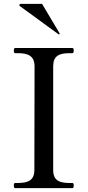

<svg xmlns="http://www.w3.org/2000/svg" viewBox="-20 -980 456 1000"><path d="M84 -948C81 -950 81 -951 81 -953C81 -957 84 -960 88 -960H199L290 -807C291 -805 291 -805 291 -804C291 -803 289 -801 287 -801C286 -801 286 -801 284 -802ZM356 0C362 0 364 -5 364 -14C364 -22 363 -27 356 -27H342C289 -27 257 -40 257 -95V-634C257 -688 286 -703 342 -703H356C362 -703 364 -708 364 -716C364 -725 363 -730 356 -730H59C54 -730 52 -725 52 -716C52 -708 54 -703 59 -703H74C126 -703 160 -689 160 -634L159 -95C159 -42 128 -27 74 -27H59C54 -27 52 -22 52 -14C52 -5 54 0 59 0Z"/></svg>

Font: Shippori Mincho OTF Medium
Style: Regular
Weight: 500
Designer: FONTDASU
Foundry: FONTDASU / Google Inc. / but / Adobe
Version: Version 3.300;hotconv 1.0.109;makeotfexe 2.5.65596